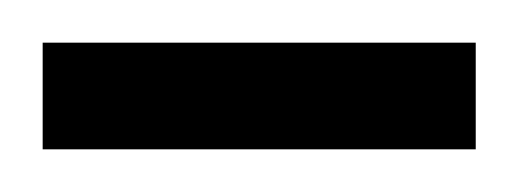

<svg xmlns="http://www.w3.org/2000/svg" viewBox="-20 -671 243 90"><path d="M0 -601V-651H203V-601Z"/></svg>

Font: Saira UltraCondensed Medium
Style: Regular
Weight: 500
Width: 1
Designer: Hector Gatti with collaboration of the Omnibus-Type team
Foundry: Omnibus-Type
Version: Version 1.101